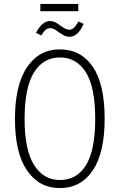

<svg xmlns="http://www.w3.org/2000/svg" viewBox="-20 -945 608 976"><path d="M512 -341Q512 -168 451.5 -78.5Q391 11 284 11Q179 11 117.5 -78.5Q56 -168 56 -340Q56 -513 117.5 -603.5Q179 -694 284 -694Q391 -694 451.5 -606Q512 -518 512 -341ZM105 -340Q105 -183 153 -106.5Q201 -30 284 -30Q371 -30 417.5 -106Q464 -182 464 -341Q464 -502 416.5 -577.5Q369 -653 284 -653Q200 -653 152.5 -576.5Q105 -500 105 -340ZM276 -783Q263 -793 254 -797.5Q245 -802 236 -802Q222 -802 212 -793.5Q202 -785 190 -765L163 -778Q194 -838 235 -838Q248 -838 260.5 -832Q273 -826 288 -814Q304 -803 313 -798.5Q322 -794 332 -794Q345 -794 355.5 -803.5Q366 -813 379 -836L405 -824Q377 -758 333 -758Q318 -758 306 -764.5Q294 -771 276 -783ZM378 -888H185V-925H378Z"/></svg>

Font: Fira Sans Extra Condensed ExtraLight
Style: Regular
Weight: 275
Width: 1
Designer: Carrois Corporate & Edenspiekermann AG
Foundry: Carrois Corporate GbR & Edenspiekermann AG
Version: Version 4.203